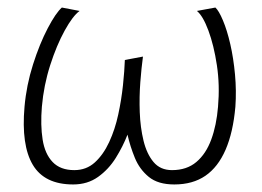

<svg xmlns="http://www.w3.org/2000/svg" viewBox="-20 -479 694 509"><path d="M174 10Q98 10 67 -42Q36 -94 45 -196Q50 -253 67.5 -308Q85 -363 106.5 -404Q128 -445 144 -459L191 -450Q173 -437 151.5 -398Q130 -359 113 -306Q96 -253 91 -196Q87 -147 93 -109Q99 -71 119.5 -49.5Q140 -28 177 -28Q209 -28 231.5 -48.5Q254 -69 269.5 -102.5Q285 -136 293.5 -175.5Q302 -215 306 -253Q310 -291 311 -320L359 -329Q355 -300 352 -261Q349 -222 350.5 -181.5Q352 -141 360.5 -106Q369 -71 387 -49.5Q405 -28 436 -28Q475 -28 500.5 -49.5Q526 -71 540 -109Q554 -147 558 -196Q563 -253 555 -306Q547 -359 532.5 -398Q518 -437 502 -450L551 -459Q560 -451 571 -425Q582 -399 590.5 -362Q599 -325 603 -281.5Q607 -238 604 -196Q598 -128 578 -82Q558 -36 524.5 -13Q491 10 442 10Q399 10 374.5 -10Q350 -30 337.5 -60.5Q325 -91 318 -122Q306 -91 287 -60.5Q268 -30 240 -10Q212 10 174 10Z"/></svg>

Font: Ancizar Sans Thin
Style: Italic
Weight: 100
Italic angle: -4°
Designer: Cesar Puertas, Viviana Monsalve, Julian Moncada, Julian Prieto, Jose Castro, Mariel Hernandez, Felipe Aragon, Sara Alarc
Version: Version 8.100